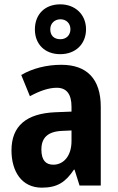

<svg xmlns="http://www.w3.org/2000/svg" viewBox="-20 -856 546 886"><path d="M258 -606C329 -606 377 -653 377 -721C377 -789 327 -836 258 -836C187 -836 141 -790 141 -720C141 -652 187 -606 258 -606ZM259 -675C228 -675 212 -693 212 -721C212 -748 232 -767 259 -767C286 -767 305 -748 305 -721C305 -693 285 -675 259 -675ZM263 -557C194 -557 129 -540 78 -510L118 -412C164 -437 205 -451 242 -451C287 -451 310 -422 310 -363V-341L234 -338C103 -332 33 -276 33 -162C33 -65 80 10 173 10C245 10 283 -16 321 -73H324L347 0H445V-363C445 -492 381 -557 263 -557ZM266 -252 310 -254V-205C310 -137 274 -96 226 -96C191 -96 171 -117 171 -166C171 -219 199 -249 266 -252Z"/></svg>

Font: Noto Sans Devanagari UI Condensed
Style: Bold
Weight: 700
Width: 3
Designer: Jelle Bosma - Monotype Design Team
Foundry: Monotype Imaging Inc.
Version: Version 2.004